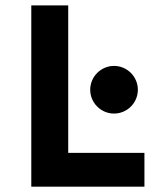

<svg xmlns="http://www.w3.org/2000/svg" viewBox="-20 -696 588 716"><path d="M518.6 0H96.7V-675.8H234.4V-126H518.6ZM405.3 -272.5Q387.7 -272.5 371.3 -279.3Q355 -286.1 342.5 -298.6Q330.1 -311 323.2 -327.4Q316.4 -343.8 316.4 -361.3Q316.4 -378.9 323.2 -395.3Q330.1 -411.6 342.5 -424.1Q355 -436.5 371.3 -443.4Q387.7 -450.2 405.3 -450.2Q422.9 -450.2 439.2 -443.4Q455.6 -436.5 468 -424.1Q480.5 -411.6 487.3 -395.3Q494.1 -378.9 494.1 -361.3Q494.1 -343.8 487.3 -327.4Q480.5 -311 468 -298.6Q455.6 -286.1 439.2 -279.3Q422.9 -272.5 405.3 -272.5Z"/></svg>

Font: Cadman
Style: Bold
Weight: 700
Designer: Paul James MIller
Foundry: High-Logic / Made with FontCreator
Version: Version 2.114;March 28, 2021;FontCreator 13.0.0.2683 64-bit